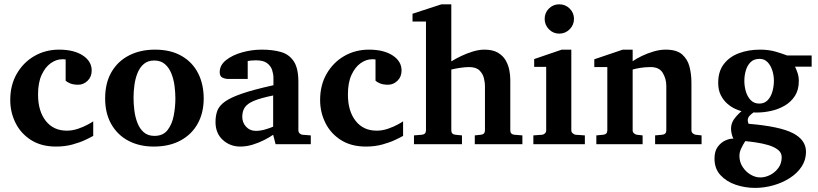

<svg xmlns="http://www.w3.org/2000/svg" viewBox="-20 -706 3892 914"><path d="M423.8 -59.1Q411.1 -51.8 385.7 -39.8Q360.4 -27.8 325 -18.1Q289.6 -8.3 246.6 -8.3Q176.8 -8.3 127.9 -39.3Q79.1 -70.3 54 -120.8Q28.8 -171.4 28.8 -230Q28.8 -301.3 60.1 -355.2Q91.3 -409.2 144 -439.5Q196.8 -469.7 261.2 -469.7Q332 -469.7 374.3 -441.9Q416.5 -414.1 416.5 -370.6Q416.5 -340.3 397 -321.5Q377.4 -302.7 353 -302.7Q328.1 -302.7 313.2 -309.3Q298.3 -315.9 292.5 -321.8V-422.9Q287.1 -423.8 283.7 -423.8Q280.3 -423.8 275.4 -423.8Q248 -423.8 221.7 -405.3Q195.3 -386.7 178.2 -349.6Q161.1 -312.5 161.1 -256.3Q161.1 -177.2 197.8 -130.6Q234.4 -84 297.9 -84Q325.7 -84 352.3 -93.3Q378.9 -102.5 398.4 -113.3Q418 -124 423.8 -128.4Z M949.7 -236.8Q949.7 -169.4 921.4 -117.9Q893.1 -66.4 839.8 -37.4Q786.6 -8.3 711.9 -8.3Q643.6 -8.3 591.3 -35.9Q539.1 -63.5 509.8 -115Q480.5 -166.5 480.5 -237.3Q480.5 -311 510.7 -363Q541 -415 594.7 -442.4Q648.4 -469.7 717.8 -469.7Q792.5 -469.7 844.2 -439.9Q896 -410.2 922.9 -357.7Q949.7 -305.2 949.7 -236.8ZM814.9 -237.3Q814.9 -266.1 810.8 -297.6Q806.6 -329.1 795.7 -356.4Q784.7 -383.8 764.9 -400.9Q745.1 -418 714.4 -418Q684.1 -418 664.8 -401.6Q645.5 -385.3 634.8 -358.6Q624 -332 619.9 -301Q615.7 -270 615.7 -241.2Q615.7 -211.9 619.6 -180.2Q623.5 -148.4 634.3 -120.8Q645 -93.3 664.6 -76.2Q684.1 -59.1 715.3 -59.1Q756.3 -59.1 777.8 -86.9Q799.3 -114.7 807.1 -156Q814.9 -197.3 814.9 -237.3Z M1459.5 -19.5H1292L1280.3 -64.5Q1263.7 -52.7 1238 -39.6Q1212.4 -26.4 1182.6 -17.3Q1152.8 -8.3 1124 -8.3Q1075.2 -8.3 1040.5 -40Q1005.9 -71.8 1005.9 -125Q1005.9 -155.3 1014.6 -179Q1023.4 -202.6 1051 -222.4Q1078.6 -242.2 1133.8 -261Q1189 -279.8 1281.7 -300.3V-335.4Q1281.7 -352.5 1275.6 -372.1Q1269.5 -391.6 1251.7 -405.3Q1233.9 -418.9 1197.8 -418.9Q1184.1 -418.9 1173.8 -417.7Q1163.6 -416.5 1159.2 -415.5V-330.1H1066.4Q1053.2 -330.1 1039.6 -336.2Q1025.9 -342.3 1025.9 -362.3Q1025.9 -396 1056.2 -419.9Q1086.4 -443.8 1132.6 -456.8Q1178.7 -469.7 1226.1 -469.7Q1278.3 -469.7 1317.4 -458.5Q1356.4 -447.3 1378.4 -414.3Q1400.4 -381.3 1400.4 -316.4V-85.4Q1400.4 -77.1 1406.2 -71.3Q1412.1 -65.4 1419.9 -64.5L1459.5 -61.5ZM1280.3 -103V-251.5Q1222.2 -239.7 1190.2 -226.6Q1158.2 -213.4 1145.8 -195.3Q1133.3 -177.2 1133.3 -149.9Q1133.3 -122.6 1151.4 -102.8Q1169.4 -83 1197.8 -83Q1219.2 -83 1242.7 -89.8Q1266.1 -96.7 1280.3 -103Z M1898.9 -59.1Q1886.2 -51.8 1860.8 -39.8Q1835.4 -27.8 1800 -18.1Q1764.6 -8.3 1721.7 -8.3Q1651.9 -8.3 1603 -39.3Q1554.2 -70.3 1529.1 -120.8Q1503.9 -171.4 1503.9 -230Q1503.9 -301.3 1535.2 -355.2Q1566.4 -409.2 1619.1 -439.5Q1671.9 -469.7 1736.3 -469.7Q1807.1 -469.7 1849.4 -441.9Q1891.6 -414.1 1891.6 -370.6Q1891.6 -340.3 1872.1 -321.5Q1852.5 -302.7 1828.1 -302.7Q1803.2 -302.7 1788.3 -309.3Q1773.4 -315.9 1767.6 -321.8V-422.9Q1762.2 -423.8 1758.8 -423.8Q1755.4 -423.8 1750.5 -423.8Q1723.1 -423.8 1696.8 -405.3Q1670.4 -386.7 1653.3 -349.6Q1636.2 -312.5 1636.2 -256.3Q1636.2 -177.2 1672.9 -130.6Q1709.5 -84 1772.9 -84Q1800.8 -84 1827.4 -93.3Q1854 -102.5 1873.5 -113.3Q1893.1 -124 1898.9 -128.4Z M2466.8 -19.5H2240.2V-61.5L2268.6 -64.5Q2288.6 -66.4 2288.6 -85.4V-297.9Q2288.6 -312.5 2283.7 -333.5Q2278.8 -354.5 2262.7 -370.6Q2246.6 -386.7 2212.9 -386.7Q2193.4 -386.7 2168.7 -382.8Q2144 -378.9 2128.4 -375V-85.4Q2128.4 -66.4 2148.4 -64.5L2179.2 -61.5V-19.5H1950.7V-61.5L1987.8 -64.5Q2007.8 -66.4 2007.8 -85.4V-603.5H1943.8V-640.6L2081.5 -685.5H2128.4V-413.6Q2147.5 -425.8 2174.3 -438.7Q2201.2 -451.7 2230.7 -460.7Q2260.3 -469.7 2285.6 -469.7Q2325.7 -469.7 2350.1 -455.3Q2374.5 -440.9 2387.2 -418.7Q2399.9 -396.5 2404.5 -372.3Q2409.2 -348.1 2409.2 -328.1V-85.4Q2409.2 -66.4 2429.2 -64.5L2466.8 -61.5Z M2712.4 -616.2Q2712.4 -587.4 2691.9 -566.7Q2671.4 -545.9 2642.1 -545.9Q2613.3 -545.9 2593 -566.7Q2572.8 -587.4 2572.8 -616.2Q2572.8 -645 2593 -665.3Q2613.3 -685.5 2642.1 -685.5Q2671.4 -685.5 2691.9 -665.3Q2712.4 -645 2712.4 -616.2ZM2764.2 -19.5H2519V-61.5L2560.5 -64.5Q2568.8 -65.4 2574.5 -71.3Q2580.1 -77.1 2580.1 -85.4V-387.7H2522.9V-424.8L2654.3 -469.7H2699.7V-85.4Q2699.7 -77.1 2706.3 -71.3Q2712.9 -65.4 2720.7 -64.5L2764.2 -61.5Z M3319.8 -19.5H3098.6V-61.5L3131.8 -64.5Q3151.9 -66.4 3151.9 -85.4V-296.9Q3151.9 -331.1 3135 -358.9Q3118.2 -386.7 3077.6 -386.7Q3050.8 -386.7 3027.3 -382.8Q3003.9 -378.9 2991.7 -375V-85.4Q2991.7 -77.1 2998 -71.3Q3004.4 -65.4 3012.2 -64.5L3039.1 -61.5V-19.5H2818.8V-61.5L2851.1 -64.5Q2871.1 -66.4 2871.1 -85.4V-386.7H2809.1V-423.8L2944.8 -469.7H2991.7V-414.6Q3009.3 -426.8 3035.4 -439.5Q3061.5 -452.1 3091.3 -460.9Q3121.1 -469.7 3148.9 -469.7Q3201.2 -469.7 3227.3 -446.8Q3253.4 -423.8 3262.5 -387.9Q3271.5 -352.1 3271.5 -313V-85.4Q3271.5 -77.1 3277.8 -71.3Q3284.2 -65.4 3292.5 -64.5L3319.8 -61.5Z M3843.8 -388.7H3764.6Q3772 -373.5 3777.3 -356.9Q3782.7 -340.3 3782.7 -320.3Q3782.7 -277.8 3763.9 -249Q3745.1 -220.2 3715.1 -202.9Q3685.1 -185.5 3650.6 -178Q3616.2 -170.4 3584.5 -170.4Q3580.1 -170.4 3575.7 -170.4Q3571.3 -170.4 3567.4 -170.9Q3555.2 -162.6 3547.4 -153.8Q3539.6 -145 3539.6 -133.3Q3539.6 -127 3543.5 -116.7Q3691.4 -104.5 3754.2 -72.3Q3816.9 -40 3816.9 16.6Q3816.9 55.7 3795.9 87.4Q3774.9 119.1 3739.7 141.6Q3704.6 164.1 3661.4 176.3Q3618.2 188.5 3574.2 188.5Q3526.9 188.5 3482.7 173.6Q3438.5 158.7 3409.9 127.9Q3381.3 97.2 3381.3 48.8Q3381.3 13.7 3396.7 -7.1Q3412.1 -27.8 3432.1 -36.9Q3452.1 -45.9 3465.8 -45.9Q3469.7 -45.9 3471.2 -45.4Q3465.3 -57.6 3462.6 -71Q3460 -84.5 3460 -93.3Q3460 -116.2 3472.2 -135.3Q3484.4 -154.3 3509.8 -176.8Q3498 -179.7 3479.5 -188Q3460.9 -196.3 3442.6 -212.2Q3424.3 -228 3411.6 -252.4Q3398.9 -276.9 3398.9 -312Q3398.9 -366.2 3425.8 -401.1Q3452.6 -436 3498 -452.9Q3543.5 -469.7 3598.1 -469.7Q3640.6 -469.7 3674.6 -459.5Q3708.5 -449.2 3727.1 -441.9H3843.8ZM3664.1 -321.8Q3664.1 -346.7 3656.5 -370.6Q3648.9 -394.5 3633.8 -410.2Q3618.7 -425.8 3596.2 -425.8Q3569.3 -425.8 3553.5 -410.4Q3537.6 -395 3530.5 -370.8Q3523.4 -346.7 3523.4 -320.8Q3523.4 -294.4 3531 -269.5Q3538.6 -244.6 3554.2 -228.8Q3569.8 -212.9 3594.7 -212.9Q3619.1 -212.9 3634.5 -229Q3649.9 -245.1 3657 -270.3Q3664.1 -295.4 3664.1 -321.8ZM3701.2 42.5Q3701.2 20.5 3682.9 6.6Q3664.6 -7.3 3637 -15.4Q3609.4 -23.4 3579.8 -27.8Q3550.3 -32.2 3527.8 -34.2Q3516.1 -16.1 3508.1 1.2Q3500 18.6 3500 36.1Q3500 64.9 3514.9 88.1Q3529.8 111.3 3552.7 125Q3575.7 138.7 3599.1 138.7Q3623 138.7 3646.5 126.7Q3669.9 114.7 3685.5 93.3Q3701.2 71.8 3701.2 42.5Z"/></svg>

Font: Annapurna SIL
Style: Bold
Weight: 700
Designer: Peter Martin, Annie Olsen
Foundry: SIL International
Version: Version 2.000